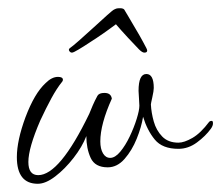

<svg xmlns="http://www.w3.org/2000/svg" viewBox="-20 -402 538 467"><path d="M72 45Q21 45 21 -20Q21 -60 42 -117Q53 -146 65 -166.5Q77 -187 91 -200Q106 -215 121 -215Q133 -215 133 -208Q133 -205 131 -203Q118 -187 105 -163Q92 -139 78 -109Q49 -42 49 -8Q49 24 73 24Q125 24 197 -125Q201 -135 205.5 -145.5Q210 -156 217 -169Q221 -176 234 -176Q250 -176 252 -162Q224 -100 224 -58Q224 -40 230.5 -29Q237 -18 248 -18Q260 -18 272.5 -33Q285 -48 295.5 -70Q306 -92 312.5 -113Q319 -134 319 -145Q319 -151 318 -163.5Q317 -176 317 -181Q317 -222 336 -222Q354 -222 354 -188Q354 -181 350.5 -165.5Q347 -150 347 -148Q348 -128 354 -106.5Q360 -85 374.5 -70Q389 -55 414 -55Q428 -55 448 -66.5Q468 -78 489 -106Q491 -108 495 -108Q498 -108 498 -102Q498 -96 493 -89Q480 -71 459 -55.5Q438 -40 414 -40Q375 -40 356.5 -62.5Q338 -85 328 -118Q324 -93 312.5 -64.5Q301 -36 283 -15.5Q265 5 242 5Q211 5 200.5 -18Q190 -41 190 -71Q180 -45 159 -18Q138 9 114.5 27Q91 45 72 45ZM155 -274Q151 -274 148.5 -278Q146 -282 150 -285Q156 -289 172.5 -303.5Q189 -318 207.5 -335Q226 -352 240.5 -365Q255 -378 258 -379Q260 -380 262.5 -381Q265 -382 272 -382Q279 -382 282 -379Q283 -378 291 -364Q299 -350 309.5 -332.5Q320 -315 327.5 -301Q335 -287 336 -285Q338 -281 338 -279Q338 -274 331 -274Q326 -274 318 -282Q310 -290 291.5 -310Q273 -330 262 -343Q258 -340 245 -330.5Q232 -321 215.5 -310Q199 -299 184 -289.5Q169 -280 161 -276Q157 -274 155 -274Z"/></svg>

Font: Lavishly Yours
Style: Regular
Weight: 400
Designer: Robert E. Leuschke
Foundry: Robert E. Leuschke
Version: Version 1.010; ttfautohint (v1.8.3)